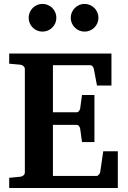

<svg xmlns="http://www.w3.org/2000/svg" viewBox="-20 -938 638 958"><path d="M25.9 0V-50.8L81.1 -56.2Q89.8 -57.1 96.9 -62.7Q104 -68.4 104 -78.1V-592.8Q104 -602.5 96.9 -608.4Q89.8 -614.3 81.1 -615.2L25.9 -620.1V-670.9H536.1V-511.2H463.9L448.2 -594.2Q446.3 -601.6 441.7 -607.2Q437 -612.8 430.2 -612.8H244.1V-377.9H362.8Q369.6 -377.9 374.3 -384.3Q378.9 -390.6 379.9 -396L389.2 -463.9H451.2V-229H389.2L379.9 -296.9Q378.9 -302.2 374.3 -308.6Q369.6 -314.9 362.8 -314.9H244.1V-60.1H461.9Q468.3 -60.1 473.6 -66.9Q479 -73.7 480 -79.1L495.1 -183.1H567.9V0ZM261.2 -849.1Q261.2 -835 255.9 -822.5Q250.5 -810.1 241 -800.5Q231.4 -791 218.8 -785.6Q206.1 -780.3 191.9 -780.3Q177.7 -780.3 165 -785.6Q152.3 -791 143.1 -800.5Q133.8 -810.1 128.4 -822.5Q123 -835 123 -849.1Q123 -863.3 128.4 -876Q133.8 -888.7 143.1 -898.2Q152.3 -907.7 165 -913.1Q177.7 -918.5 191.9 -918.5Q206.1 -918.5 218.8 -913.1Q231.4 -907.7 241 -898.2Q250.5 -888.7 255.9 -876Q261.2 -863.3 261.2 -849.1ZM471.2 -849.1Q471.2 -835 465.8 -822.5Q460.4 -810.1 450.9 -800.5Q441.4 -791 428.7 -785.6Q416 -780.3 401.9 -780.3Q387.7 -780.3 375.2 -785.6Q362.8 -791 353.3 -800.5Q343.8 -810.1 338.4 -822.5Q333 -835 333 -849.1Q333 -863.3 338.4 -876Q343.8 -888.7 353.3 -898.2Q362.8 -907.7 375.2 -913.1Q387.7 -918.5 401.9 -918.5Q416 -918.5 428.7 -913.1Q441.4 -907.7 450.9 -898.2Q460.4 -888.7 465.8 -876Q471.2 -863.3 471.2 -849.1Z"/></svg>

Font: Charis SIL Viet
Style: Bold
Weight: 700
Foundry: SIL International
Version: Version 5.000